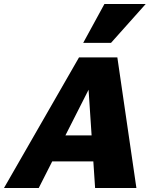

<svg xmlns="http://www.w3.org/2000/svg" viewBox="-51 -947 766 967"><path d="M428 0 391 -556H426L144 0H-31L347 -658H540L636 0ZM111 -134 188 -265H489L525 -134ZM368 -731 475 -927H683L508 -731Z"/></svg>

Font: Ysabeau Black
Style: Italic
Weight: 900
Italic angle: -12°
Version: Version 2.000;gftools[0.9.27.dev2+g8671c4b]